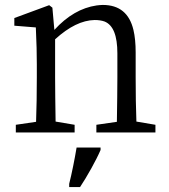

<svg xmlns="http://www.w3.org/2000/svg" viewBox="-20 -536 685 777"><path d="M609 -31 532 -44C530 -97 529 -157 529 -223V-324C529 -359 526 -390 520 -415C504 -482 463 -516 396 -516C388 -516 380 -515 371 -514C309 -505 252 -472 200 -415L192 -505L179 -515L38 -463V-432L125 -425C128 -364 129 -315 129 -276V-223C129 -158 128 -98 126 -43L44 -31V0H282V-31L205 -44C204 -115 203 -175 203 -223V-377C259 -428 312 -454 363 -455C378 -455 392 -453 403 -449C438 -435 455 -392 455 -320V-223C455 -174 454 -114 453 -43L370 -31V0H609ZM260 208V221H304C332 179 369 113 387 71V61H290C282 109 271 164 260 208Z"/></svg>

Font: Noto Serif Tangut
Style: Regular
Weight: 400
Designer: YANG Xicheng
Foundry: Liu Zhao Studio
Version: Version 2.169